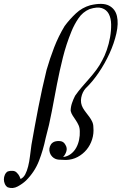

<svg xmlns="http://www.w3.org/2000/svg" viewBox="-146 -828 626 989"><path d="M319 -801Q383 -816 415.5 -799Q448 -782 456.5 -744.5Q465 -707 453.5 -656Q442 -605 418 -552.5Q394 -500 361.5 -452.5Q329 -405 296 -374Q278 -354 272.5 -325.5Q267 -297 281 -272Q288 -260 297 -248.5Q306 -237 314.5 -225.5Q323 -214 329 -201Q335 -188 335 -172Q338 -140 328.5 -110Q319 -80 300 -57Q281 -34 254 -19.5Q227 -5 194 -4Q177 -4 157 -5.5Q137 -7 123 -21Q115 -29 111 -40.5Q107 -52 108.5 -63Q110 -74 116 -83.5Q122 -93 134 -98Q148 -103 165 -101Q182 -99 191 -82Q201 -66 196 -49Q191 -32 179 -19Q202 -22 219 -35Q236 -48 246.5 -67Q257 -86 261.5 -108.5Q266 -131 265 -151Q265 -169 259 -182.5Q253 -196 244.5 -208.5Q236 -221 228.5 -232.5Q221 -244 218 -257Q218 -277 225 -297.5Q232 -318 241 -335Q257 -358 276 -380Q295 -402 314 -423.5Q333 -445 350.5 -468.5Q368 -492 381 -518Q393 -539 404 -570.5Q415 -602 421 -636Q427 -670 426.5 -702Q426 -734 414.5 -756Q403 -778 379 -786Q355 -794 315 -781Q280 -766 258 -733.5Q236 -701 222 -666Q195 -600 178 -532Q161 -464 147.5 -394.5Q134 -325 121 -255Q108 -185 89 -116Q77 -57 55 0Q33 57 -12 102Q-30 119 -55 132.5Q-80 146 -106 137Q-116 131 -121 119.5Q-126 108 -126 96Q-126 84 -121 72.5Q-116 61 -106 55Q-93 51 -80 52Q-67 53 -59 62Q-50 71 -46 79.5Q-42 88 -40 94Q-25 87 -16 70Q-7 53 -1 29Q5 5 8.5 -24Q12 -53 16 -82Q33 -179 51.5 -274.5Q70 -370 94 -468Q111 -527 133 -584Q155 -641 187 -694Q213 -729 245 -759Q277 -789 319 -801Z"/></svg>

Font: Lucien Schoenschriftv CAT
Style: Regular
Weight: 400
Designer: Lucian Bernhard 1928
Foundry: CAT-Fonts Peter Wiegel
Version: Version 1.000